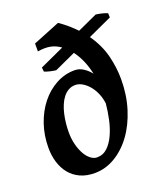

<svg xmlns="http://www.w3.org/2000/svg" viewBox="-132 -776 754 884"><g transform="rotate(-20 245.0 -334.0)"><path d="M214.8 -44.4Q244.6 -44.4 266.1 -64.9Q287.6 -85.4 302.2 -117.7Q316.9 -149.9 325.2 -188.7Q333.5 -227.5 336.9 -264.2Q333.5 -292.5 323 -315.9Q312.5 -339.4 297.9 -356.2Q283.2 -373 266.4 -382.6Q249.5 -392.1 233.4 -392.1Q214.4 -392.1 199.5 -383.5Q184.6 -375 173.1 -360.4Q161.6 -345.7 153.6 -326.4Q145.5 -307.1 140.6 -285.4Q135.7 -263.7 133.3 -241.2Q130.9 -218.8 130.9 -197.8Q130.9 -164.6 138.2 -136.5Q145.5 -108.4 157.2 -87.9Q168.9 -67.4 184.1 -55.9Q199.2 -44.4 214.8 -44.4ZM441.4 -345.2Q441.4 -268.1 420.4 -201.2Q399.4 -134.3 363.5 -85.2Q327.6 -36.1 280.3 -8.1Q232.9 20 180.7 20Q140.1 20 109.9 6.1Q79.6 -7.8 59.3 -32.5Q39.1 -57.1 28.8 -90.3Q18.6 -123.5 18.6 -162.1Q18.6 -223.1 37.1 -276.9Q55.7 -330.6 87.6 -370.6Q119.6 -410.6 162.4 -433.8Q205.1 -457 253.4 -457Q275.9 -457 295.7 -444.3Q315.4 -431.6 330.6 -412.1Q323.2 -447.3 310.1 -477.8Q296.9 -508.3 278.3 -533.2L174.8 -485.8Q159.2 -487.8 145.8 -491Q132.3 -494.1 119.1 -499.5L116.7 -520L236.3 -574.7Q213.4 -591.3 187.5 -596.7Q161.6 -602.1 125 -596.2V-634.8L256.8 -688Q280.3 -671.9 299.8 -655Q319.3 -638.2 335.9 -620.6L433.1 -665Q452.6 -662.1 465.6 -658.7Q478.5 -655.3 488.8 -650.9L489.7 -629.9L372.6 -576.2Q412.1 -519.5 426.8 -460.7Q441.4 -401.9 441.4 -345.2Z"/></g></svg>

Font: Gentium Basic
Style: Bold Italic
Weight: 700
Italic angle: -8°
Designer: J. Victor Gaultney and Annie Olsen
Foundry: SIL International
Version: Version 1.102; 2013; Maintenance release